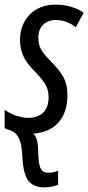

<svg xmlns="http://www.w3.org/2000/svg" viewBox="-31 -566 380 826"><path d="M162 240C185 240 207 234 219 229V168C210 173 194 177 178 177C141 177 135 152 133 79C132 41 125 19 111 9C206 3 259 -59 259 -155C259 -222 237 -251 184 -306C144 -346 134 -369 134 -405C134 -450 163 -480 209 -480C239 -480 270 -469 295 -449L329 -511C300 -532 258 -546 207 -546C112 -546 55 -479 55 -394C55 -337 78 -299 122 -255C167 -208 178 -185 178 -147C178 -90 146 -59 90 -59C56 -59 13 -75 -11 -94V-15C-5 -11 9 -6 17 -4C42 8 60 28 64 93C69 194 86 240 162 240Z"/></svg>

Font: Noto Sans ExtraCondensed
Style: Italic
Weight: 400
Width: 2
Italic angle: -12°
Designer: Monotype Design Team
Foundry: Monotype Imaging Inc.
Version: Version 2.013